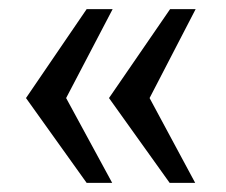

<svg xmlns="http://www.w3.org/2000/svg" viewBox="-20 -472 496 421"><path d="M352 -71H408L308 -257L409 -452H353L219 -257ZM170 -71H226L125 -257L227 -452H170L37 -257Z"/></svg>

Font: Bisquit Text
Style: Regular
Weight: 400
Version: Version 1.004;Glyphs 3.2.3 (3260)